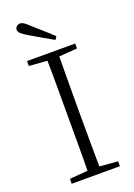

<svg xmlns="http://www.w3.org/2000/svg" viewBox="-173 -997 742 1063"><g transform="rotate(-20 198.0 -466.0)"><path d="M256 -797 244 -779Q211 -798 178.5 -816.5Q146 -835 114 -854Q85 -871 73 -882Q61 -893 61 -905Q61 -916 69.5 -924Q78 -932 90 -932Q101 -932 113.5 -923.5Q126 -915 148 -894Q174 -872 201 -847Q228 -822 256 -797ZM56 0V-29L188 -40H207L340 -29V0ZM162 0Q164 -83 164 -166Q164 -249 164 -333V-390Q164 -474 164 -557.5Q164 -641 162 -723H233Q232 -641 231.5 -557.5Q231 -474 231 -390V-333Q231 -249 231.5 -166Q232 -83 233 0ZM56 -694V-723H340V-694L207 -684H188Z"/></g></svg>

Font: Noto Serif SC
Style: Regular
Weight: 200
Designer: Ryoko NISHIZUKA 西塚涼子 (kana & ideographs); Frank Grießhammer (Latin, Greek & Cyrillic); Wenlong ZHANG 张文龙 (bopomofo); San
Foundry: Adobe
Version: Version 2.001;hotconv 1.1.0;makeotfexe 2.6.0